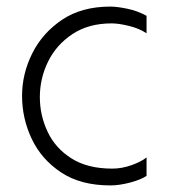

<svg xmlns="http://www.w3.org/2000/svg" viewBox="-20 -553 524 583"><path d="M315 10Q225 10 165.5 -29.5Q106 -69 76.5 -131Q47 -193 47 -262Q47 -329 78 -391Q109 -453 168.5 -493Q228 -533 315 -533Q335 -533 366.5 -526.5Q398 -520 425 -505V-452Q402 -467 371 -474.5Q340 -482 319 -482Q249 -482 200 -449.5Q151 -417 126 -366Q101 -315 101 -258Q101 -203 124.5 -153Q148 -103 197 -72Q246 -41 321 -41Q350 -41 379.5 -51.5Q409 -62 425 -75V-19Q407 -7 374.5 1.5Q342 10 315 10Z"/></svg>

Font: LXGW 975 Gothic SC 200W
Style: Regular
Weight: 200
Version: Version 2.01;February 25, 2021